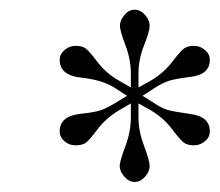

<svg xmlns="http://www.w3.org/2000/svg" viewBox="-20 -618 451 394"><path d="M410.6 -348.6Q410.6 -336.4 400.6 -328.1Q390.6 -319.8 378.2 -319.8Q365.7 -319.8 358.4 -324.5Q351.1 -329.1 333.5 -352.5Q315.9 -376 289.6 -391.6L264.2 -405.8V-376.5Q264.2 -349.1 275.6 -318.6Q287.1 -288.1 287.1 -277.1Q287.1 -266.1 277.6 -255.4Q268.1 -244.6 256.3 -244.6Q244.6 -244.6 235.1 -255.6Q225.6 -266.6 225.6 -276.9Q225.6 -287.1 237.1 -317.4Q248.5 -347.7 248.5 -376.5V-405.8L224.1 -391.6Q196.8 -375 179.4 -351.8Q162.1 -328.6 154.8 -324.2Q147.5 -319.8 134.8 -319.8Q122.1 -319.8 112.3 -328.1Q102.5 -336.4 102.5 -348.6Q102.5 -379.4 144 -384.3Q172.4 -387.2 185.3 -391.4Q198.2 -395.5 215.8 -406.2L240.7 -421.4L215.8 -437.5Q190.4 -454.1 146.5 -458.7Q102.5 -463.4 102.5 -495.1Q102.5 -506.8 112.5 -515.4Q122.6 -523.9 135 -523.9Q147.5 -523.9 154.8 -519.3Q162.1 -514.6 179.9 -491Q197.8 -467.3 224.1 -452.6L248.5 -438.5V-467.3Q248.5 -496.1 237.3 -525.4Q226.1 -554.7 226.1 -565.4Q226.1 -576.2 235.4 -587.2Q244.6 -598.1 256.3 -598.1Q268.1 -598.1 277.6 -587.4Q287.1 -576.7 287.1 -565.2Q287.1 -553.7 275.6 -524.9Q264.2 -496.1 264.2 -467.3V-438.5L289.6 -452.6Q315.9 -468.3 333.5 -491.2Q351.1 -514.2 358.4 -519Q365.7 -523.9 378.2 -523.9Q390.6 -523.9 400.6 -515.4Q410.6 -506.8 410.6 -495.1Q410.6 -464.4 369.1 -460Q340.8 -456.5 327.4 -452.4Q314 -448.2 297.4 -437.5L272.5 -421.4L297.4 -405.8Q312.5 -395.5 325.2 -392.1Q337.9 -388.7 369.1 -384.3Q410.6 -379.4 410.6 -348.6Z"/></svg>

Font: RIT Rachana
Style: Regular
Weight: 400
Designer: Hussain KH
Version: 1.4.7